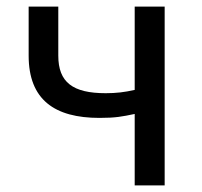

<svg xmlns="http://www.w3.org/2000/svg" viewBox="-20 -563 612 583"><path d="M389 0H480V-543H389V-290C358 -283 333 -280 301 -280C201 -280 157 -313 157 -394V-543H67V-394C67 -260 146 -205 282 -205C331 -205 351 -209 389 -217Z"/></svg>

Font: Noto Sans CJK JP Regular
Style: Regular
Weight: 400
Designer: Ryoko NISHIZUKA (kana & ideographs); Paul D. Hunt (Latin, Greek & Cyrillic); Wenlong ZHANG (bopomofo); Sandoll Communica
Foundry: Adobe Systems Incorporated
Version: Version 1.001;PS 1.001;hotconv 1.0.78;makeotf.lib2.5.61930